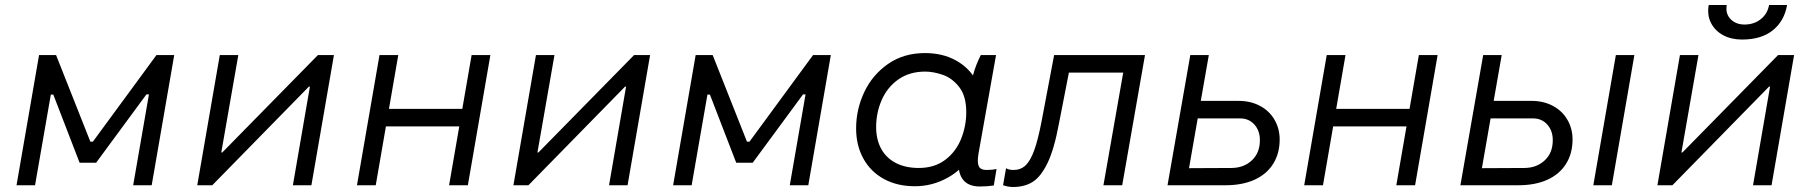

<svg xmlns="http://www.w3.org/2000/svg" viewBox="-20 -740 7233 767"><path d="M136 -520H204L341 -174H351L605 -520H676L586 0H512L575 -363H565L364 -90H298L193 -362H183L120 0H46Z M858 -520H932L864 -131H868L1250 -520H1314L1224 0H1150L1218 -394H1214L828 0H768Z M1939 -520 1849 0H1774L1864 -520ZM1406 0 1496 -520H1571L1481 0ZM1501 -235 1513 -305H1843L1831 -235Z M2121 -520H2195L2127 -131H2131L2513 -520H2577L2487 0H2413L2481 -394H2477L2091 0H2031Z M2759 -520H2827L2964 -174H2974L3228 -520H3299L3209 0H3135L3198 -363H3188L2987 -90H2921L2816 -362H2806L2743 0H2669Z M3812 -115 3836 -113 3863 -423Q3864 -428 3868 -443Q3878 -480 3898 -520H3959L3889 -127Q3883 -91 3890 -76Q3897 -61 3921 -61Q3944 -61 3961 -65L3950 1Q3923 5 3894 5Q3845 5 3824 -26.5Q3803 -58 3812 -115ZM3909 -301Q3909 -204 3869.5 -135Q3830 -66 3767.5 -31Q3705 4 3635 4Q3564 4 3511 -25Q3458 -54 3429 -106.5Q3400 -159 3400 -227Q3400 -303 3432.5 -372Q3465 -441 3527.5 -484.5Q3590 -528 3675 -528Q3745 -528 3798 -499Q3851 -470 3880 -418Q3909 -366 3909 -301ZM3480 -233Q3480 -182 3500.5 -145Q3521 -108 3559.5 -88.5Q3598 -69 3650 -69Q3713 -69 3756 -101.5Q3799 -134 3819.5 -185.5Q3840 -237 3840 -292Q3840 -356 3812 -392Q3784 -428 3746.5 -441Q3709 -454 3676 -454Q3613 -454 3568.5 -422.5Q3524 -391 3502 -340Q3480 -289 3480 -233Z M3987 0 3999 -68Q4005 -64 4013 -62.5Q4021 -61 4029 -61Q4057 -61 4076.5 -79Q4096 -97 4111.5 -139.5Q4127 -182 4142 -261L4191 -520H4554L4463 0H4388L4467 -450H4250L4210 -245Q4191 -143 4164.5 -88.5Q4138 -34 4105.5 -13.5Q4073 7 4027 7Q4016 7 4006 5Q3996 3 3987 0Z M4695 -68 4899 -69Q4948 -69 4980.5 -99Q5013 -129 5013 -180Q5013 -218 4991 -242.5Q4969 -267 4934 -267H4726L4739 -337H4928Q4976 -337 5013.5 -317Q5051 -297 5071.5 -261.5Q5092 -226 5092 -183Q5092 -127 5066 -85.5Q5040 -44 4991.5 -22Q4943 0 4876 0H4680ZM4735 -520H4809L4772 -309L4770 -298L4718 0H4644Z M5723 -520 5633 0H5558L5648 -520ZM5190 0 5280 -520H5355L5265 0ZM5285 -235 5297 -305H5627L5615 -235Z M5865 -68 6069 -69Q6118 -69 6150.5 -99Q6183 -129 6183 -180Q6183 -218 6161 -242.5Q6139 -267 6104 -267H5896L5909 -337H6098Q6146 -337 6183.5 -317Q6221 -297 6241.5 -261.5Q6262 -226 6262 -183Q6262 -127 6236 -85.5Q6210 -44 6161.5 -22Q6113 0 6046 0H5850ZM5905 -520H5979L5942 -309L5940 -298L5888 0H5814ZM6435 -520H6509L6419 0H6345Z M6691 -520H6765L6697 -131H6701L7083 -520H7147L7057 0H6983L7051 -394H7047L6661 0H6601ZM6806 -720H6878Q6872 -686 6893 -664Q6914 -642 6949 -642Q6987 -642 7014 -663.5Q7041 -685 7047 -720H7119Q7108 -656 7062 -619Q7016 -582 6939 -582Q6896 -582 6863.5 -599.5Q6831 -617 6815 -648.5Q6799 -680 6806 -720Z"/></svg>

Font: Fixel Italic Variable 20240409 Display Thin
Style: Italic
Weight: 100
Italic angle: -10°
Designer: AlfaBravo + MacPaw
Foundry: Kyrylo Tkachov, Marchela Mozhyna, Serhii Makarenko, Maria Weinstein, Zakhar Kryvoshyya
Version: Version 1.211;Glyphs 3.2 (3225)